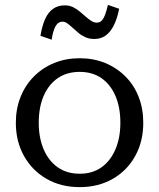

<svg xmlns="http://www.w3.org/2000/svg" viewBox="-20 -758 653 788"><path d="M568 -254Q568 -177 534.5 -117Q501 -57 442 -23.5Q383 10 307 10Q231 10 172 -23.5Q113 -57 79 -117Q45 -177 45 -254Q45 -312 64.5 -360.5Q84 -409 119.5 -444.5Q155 -480 202.5 -499.5Q250 -519 307 -519Q364 -519 411.5 -499.5Q459 -480 494.5 -444.5Q530 -409 549 -360.5Q568 -312 568 -254ZM139 -254Q139 -192 159.5 -144.5Q180 -97 217.5 -71Q255 -45 307 -45Q359 -45 396 -71Q433 -97 453.5 -144.5Q474 -192 474 -254Q474 -318 453.5 -365Q433 -412 396 -437.5Q359 -463 307 -463Q255 -463 217.5 -437.5Q180 -412 159.5 -365Q139 -318 139 -254ZM367 -598Q347 -598 331 -605Q315 -612 302 -623Q289 -634 277.5 -644.5Q266 -655 256.5 -662Q247 -669 237 -669Q218 -669 207.5 -649.5Q197 -630 192 -595L146 -611Q153 -653 165.5 -680.5Q178 -708 198 -722Q218 -736 246 -736Q264 -736 279 -729Q294 -722 307 -711Q320 -700 332 -689.5Q344 -679 355 -672Q366 -665 377 -665Q390 -665 398 -674Q406 -683 412 -699.5Q418 -716 423 -738L469 -722Q461 -681 447 -653.5Q433 -626 413.5 -612Q394 -598 367 -598Z"/></svg>

Font: Roboto Serif 28pt
Style: Regular
Weight: 400
Designer: Greg Gazdowicz
Foundry: Commercial Type
Version: Version 1.008